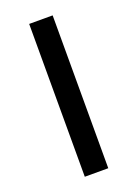

<svg xmlns="http://www.w3.org/2000/svg" viewBox="-112 -595 460 644"><g transform="rotate(-20 118.5 -272.5)"><path d="M76.7 0H160.5V-545.5H76.7Z"/></g></svg>

Font: Magic Ui Pro
Style: Regular
Weight: 400
Designer: Stefan Endress, Andreas Faust
Version: Version 1.000;FEAKit 1.0